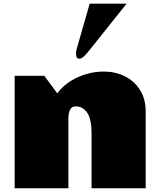

<svg xmlns="http://www.w3.org/2000/svg" viewBox="-20 -1016 861 1036"><path d="M474.1 -293Q474.1 -372.6 450.9 -407.2Q427.7 -441.9 388.2 -441.9Q366.2 -441.9 357.7 -423.3Q349.1 -404.8 349.1 -378.9V0H59.1V-606.9H219.2L289.1 -512.2Q329.6 -567.4 398.4 -598.6Q467.3 -629.9 541 -629.9Q602.5 -629.9 653.8 -604.2Q705.1 -578.6 735.6 -530.3Q766.1 -481.9 766.1 -414.1V0H474.1ZM663.1 -996.1 453.1 -733.4Q425.8 -699.2 408.2 -699.2Q390.1 -699.2 390.1 -726.1Q390.1 -738.8 394 -752.4L463.9 -996.1Z"/></svg>

Font: Rammetto One
Style: Regular
Weight: 400
Designer: Vernon Adams
Foundry: Vernon Adams
Version: Version 1.100; ttfautohint (v1.8.4.7-5d5b)